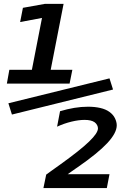

<svg xmlns="http://www.w3.org/2000/svg" viewBox="-20 -830 642 982"><path d="M27.8 -473.1H143.1L194.8 -738.3L83 -717.3L97.2 -790L209 -810.1H305.2L239.3 -473.1H350.1L335.9 -402.3H15.1ZM22.9 -301.8 540 -429.2 558.1 -372.1 41 -244.1ZM216.3 63Q232.9 50.8 241.5 44.7Q250 38.6 255.9 34.4Q261.7 30.3 267.8 25.9Q273.9 21.5 285.6 13.2Q337.9 -24.4 375 -53.7Q412.1 -83 435.5 -105.7Q459 -128.4 470 -145Q481 -161.6 481 -173.8Q481 -181.6 476.6 -190.2Q472.2 -198.7 463.4 -205.1Q446.3 -216.8 412.6 -216.8Q397.9 -216.8 381.1 -214.6Q364.3 -212.4 346.2 -208Q326.2 -203.1 308.1 -196.8Q290 -190.4 272 -182.1L287.1 -261.2Q305.7 -266.6 323.7 -271Q341.8 -275.4 359.9 -278.3Q395.5 -284.2 430.2 -284.2Q464.8 -284.2 492.7 -277.8Q520.5 -271.5 539.6 -257.8Q559.1 -243.7 568.1 -224.9Q577.1 -206.1 577.1 -189Q577.1 -149.9 528.6 -97.9Q480 -45.9 377 25.4Q371.1 29.3 366.5 32.5Q361.8 35.6 356.4 39.6Q351.1 43.5 344 48.3Q336.9 53.2 326.2 61H540L526.4 131.8H202.1Z"/></svg>

Font: Hack
Style: Bold Italic
Weight: 700
Italic angle: -11°
Monospace: yes
Designer: Christopher Simpkins
Foundry: Christopher Simpkins
Version: Version 2.017; ttfautohint (v1.4.1) -l 4 -r 80 -G 350 -x 0 -